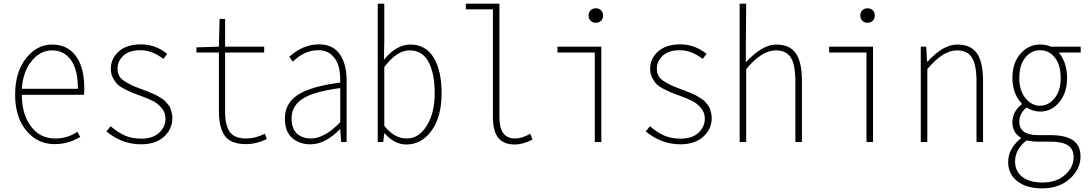

<svg xmlns="http://www.w3.org/2000/svg" viewBox="-20 -784 6018 1060"><path d="M281.2 11.7Q187.5 11.7 125.5 -62.5Q63.5 -136.7 63.5 -261.7Q63.5 -385.7 123.5 -461.9Q183.6 -538.1 267.6 -538.1Q351.6 -538.1 398.4 -475.6Q445.3 -413.1 445.3 -296.9Q445.3 -273.4 443.4 -260.7H100.6Q100.6 -154.3 150.4 -86.9Q200.2 -19.5 284.2 -19.5Q353.5 -19.5 407.2 -56.6L422.9 -27.3Q398.4 -14.6 384.8 -8.3Q371.1 -2 342.3 4.9Q313.5 11.7 281.2 11.7ZM100.6 -293.9H410.2Q410.2 -398.4 372.1 -452.1Q334 -505.9 267.6 -505.9Q203.1 -505.9 155.3 -448.2Q107.4 -390.6 100.6 -293.9Z M758.8 12.7Q653.3 12.7 567.4 -58.6L590.8 -86.9Q629.9 -53.7 668.5 -36.1Q707 -18.6 760.7 -18.6Q823.2 -18.6 858.4 -50.8Q893.6 -83 893.6 -129.9Q893.6 -163.1 871.6 -188.5Q849.6 -213.9 825.2 -226.1Q800.8 -238.3 761.7 -252.9Q726.6 -265.6 711.9 -271.5Q697.3 -277.3 668.5 -292Q639.6 -306.6 627 -319.8Q614.3 -333 603 -355Q591.8 -377 591.8 -403.3Q591.8 -460.9 635.7 -500Q679.7 -539.1 757.8 -539.1Q838.9 -539.1 903.3 -486.3L881.8 -459Q818.4 -506.8 755.9 -506.8Q693.4 -506.8 661.1 -476.6Q628.9 -446.3 628.9 -405.3Q628.9 -381.8 638.2 -364.7Q647.5 -347.7 670.4 -334Q693.4 -320.3 707.5 -313.5Q721.7 -306.6 755.9 -293.9Q758.8 -293 780.3 -284.7Q801.8 -276.4 806.6 -274.4Q811.5 -272.5 830.1 -264.2Q848.6 -255.9 854 -252Q859.4 -248 874 -239.3Q888.7 -230.5 894 -223.6Q899.4 -216.8 908.7 -206.1Q918 -195.3 921.4 -185.1Q924.8 -174.8 928.2 -161.1Q931.6 -147.5 931.6 -132.8Q931.6 -71.3 885.3 -29.3Q838.9 12.7 758.8 12.7Z M1337.9 11.7Q1253.9 11.7 1221.2 -34.2Q1188.5 -80.1 1188.5 -169.9V-494.1H1064.5V-522.5L1188.5 -526.4L1192.4 -679.7H1222.7V-526.4H1438.5V-494.1H1222.7V-165Q1222.7 -93.8 1248 -56.6Q1273.4 -19.5 1339.8 -19.5Q1390.6 -19.5 1442.4 -45.9L1453.1 -16.6Q1396.5 11.7 1337.9 11.7Z M1694.3 12.7Q1631.8 12.7 1592.3 -22.9Q1552.7 -58.6 1552.7 -128.9Q1552.7 -214.8 1625.5 -261.2Q1698.2 -307.6 1858.4 -328.1Q1859.4 -376 1850.6 -413.6Q1841.8 -451.2 1813 -479Q1784.2 -506.8 1737.3 -506.8Q1660.2 -506.8 1596.7 -443.4L1577.1 -470.7Q1653.3 -539.1 1740.2 -539.1Q1819.3 -539.1 1856.4 -483.9Q1893.6 -428.7 1893.6 -340.8V0H1863.3L1858.4 -70.3H1856.4Q1775.4 12.7 1694.3 12.7ZM1697.3 -19.5Q1771.5 -19.5 1858.4 -109.4V-297.9Q1711.9 -278.3 1650.9 -238.8Q1589.8 -199.2 1589.8 -130.9Q1589.8 -73.2 1619.6 -46.4Q1649.4 -19.5 1697.3 -19.5Z M2223.6 13.7Q2157.2 13.7 2103.5 -47.9H2101.6L2095.7 0H2065.4V-763.7H2101.6V-557.6L2099.6 -454.1Q2168 -538.1 2245.1 -538.1Q2330.1 -538.1 2374 -466.3Q2418 -394.5 2418 -269.5Q2418 -139.6 2362.8 -63Q2307.6 13.7 2223.6 13.7ZM2225.6 -19.5Q2292 -19.5 2335.9 -89.8Q2379.9 -160.2 2379.9 -269.5Q2379.9 -377 2346.2 -441.4Q2312.5 -505.9 2241.2 -505.9Q2170.9 -505.9 2101.6 -414.1V-89.8Q2155.3 -19.5 2225.6 -19.5Z M2821.3 13.7Q2760.7 13.7 2731 -22.9Q2701.2 -59.6 2701.2 -141.6V-732.4H2551.8V-763.7H2737.3V-135.7Q2737.3 -19.5 2823.2 -19.5Q2863.3 -19.5 2907.2 -45.9L2919.9 -13.7Q2868.2 13.7 2821.3 13.7Z M3263.7 0V-494.1H3057.6V-526.4H3299.8V0ZM3298.3 -669.4Q3287.1 -658.2 3269.5 -658.2Q3252 -658.2 3240.7 -669.4Q3229.5 -680.7 3229.5 -698.2Q3229.5 -715.8 3240.7 -727.1Q3252 -738.3 3269.5 -738.3Q3287.1 -738.3 3298.3 -727.1Q3309.6 -715.8 3309.6 -698.2Q3309.6 -680.7 3298.3 -669.4Z M3736.3 12.7Q3630.9 12.7 3544.9 -58.6L3568.4 -86.9Q3607.4 -53.7 3646 -36.1Q3684.6 -18.6 3738.3 -18.6Q3800.8 -18.6 3835.9 -50.8Q3871.1 -83 3871.1 -129.9Q3871.1 -163.1 3849.1 -188.5Q3827.1 -213.9 3802.7 -226.1Q3778.3 -238.3 3739.3 -252.9Q3704.1 -265.6 3689.5 -271.5Q3674.8 -277.3 3646 -292Q3617.2 -306.6 3604.5 -319.8Q3591.8 -333 3580.6 -355Q3569.3 -377 3569.3 -403.3Q3569.3 -460.9 3613.3 -500Q3657.2 -539.1 3735.4 -539.1Q3816.4 -539.1 3880.9 -486.3L3859.4 -459Q3795.9 -506.8 3733.4 -506.8Q3670.9 -506.8 3638.7 -476.6Q3606.4 -446.3 3606.4 -405.3Q3606.4 -381.8 3615.7 -364.7Q3625 -347.7 3647.9 -334Q3670.9 -320.3 3685.1 -313.5Q3699.2 -306.6 3733.4 -293.9Q3736.3 -293 3757.8 -284.7Q3779.3 -276.4 3784.2 -274.4Q3789.1 -272.5 3807.6 -264.2Q3826.2 -255.9 3831.5 -252Q3836.9 -248 3851.6 -239.3Q3866.2 -230.5 3871.6 -223.6Q3877 -216.8 3886.2 -206.1Q3895.5 -195.3 3898.9 -185.1Q3902.3 -174.8 3905.8 -161.1Q3909.2 -147.5 3909.2 -132.8Q3909.2 -71.3 3862.8 -29.3Q3816.4 12.7 3736.3 12.7Z M4063.5 0V-763.7H4099.6L4097.7 -553.7V-440.4Q4188.5 -538.1 4265.6 -538.1Q4339.8 -538.1 4373.5 -489.7Q4407.2 -441.4 4407.2 -338.9V0H4371.1V-334Q4371.1 -423.8 4346.7 -464.8Q4322.3 -505.9 4262.7 -505.9Q4185.5 -505.9 4099.6 -402.3V0Z M4763.7 0V-494.1H4557.6V-526.4H4799.8V0ZM4798.3 -669.4Q4787.1 -658.2 4769.5 -658.2Q4752 -658.2 4740.7 -669.4Q4729.5 -680.7 4729.5 -698.2Q4729.5 -715.8 4740.7 -727.1Q4752 -738.3 4769.5 -738.3Q4787.1 -738.3 4798.3 -727.1Q4809.6 -715.8 4809.6 -698.2Q4809.6 -680.7 4798.3 -669.4Z M5063.5 0V-526.4H5093.8L5097.7 -444.3H5101.6Q5186.5 -538.1 5265.6 -538.1Q5339.8 -538.1 5373.5 -489.7Q5407.2 -441.4 5407.2 -338.9V0H5371.1V-334Q5371.1 -423.8 5346.7 -464.8Q5322.3 -505.9 5262.7 -505.9Q5185.5 -505.9 5099.6 -402.3V0Z M5733.4 255.9Q5646.5 255.9 5596.2 216.3Q5545.9 176.8 5545.9 110.4Q5545.9 37.1 5615.2 -19.5V-24.4Q5569.3 -51.8 5569.3 -108.4Q5569.3 -141.6 5585 -168Q5600.6 -194.3 5621.1 -208V-211.9Q5569.3 -267.6 5569.3 -353.5Q5569.3 -436.5 5613.8 -487.3Q5658.2 -538.1 5721.7 -538.1Q5757.8 -538.1 5781.2 -526.4H5946.3V-494.1H5825.2Q5871.1 -438.5 5871.1 -353.5Q5871.1 -271.5 5828.1 -219.7Q5785.2 -168 5721.7 -168Q5684.6 -168 5647.5 -190.4Q5607.4 -158.2 5607.4 -112.3Q5607.4 -38.1 5710 -38.1H5775.4Q5863.3 -38.1 5904.3 -9.3Q5945.3 19.5 5945.3 80.1Q5945.3 150.4 5886.2 203.1Q5827.1 255.9 5733.4 255.9ZM5721.7 -200.2Q5768.6 -200.2 5802.2 -241.7Q5835.9 -283.2 5835.9 -353.5Q5835.9 -425.8 5803.7 -466.3Q5771.5 -506.8 5721.7 -506.8Q5673.8 -506.8 5640.6 -466.3Q5607.4 -425.8 5607.4 -353.5Q5607.4 -283.2 5641.6 -241.7Q5675.8 -200.2 5721.7 -200.2ZM5735.4 223.6Q5812.5 223.6 5859.9 181.6Q5907.2 139.6 5907.2 84Q5907.2 39.1 5876 18.6Q5844.7 -2 5781.2 -2H5711.9Q5679.7 -2 5647.5 -8.8Q5584 40 5584 107.4Q5584 161.1 5624 192.4Q5664.1 223.6 5735.4 223.6Z"/></svg>

Font: Gen Shin Gothic Monospace ExtraLight
Style: Regular
Weight: 200
Designer: [Source Han Sans]
Ryoko NISHIZUKA  (kana & ideographs); Paul D. Hunt (Latin, Greek & Cyrillic); Wenlong ZHANG  (bopomofo
Version: Version 1.002.20150607